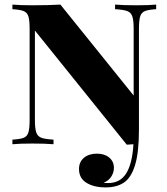

<svg xmlns="http://www.w3.org/2000/svg" viewBox="-20 -628 728 836"><path d="M660 -608V-588Q627 -586 611.5 -580Q596 -574 590.5 -557Q585 -540 585 -502V-64Q585 36 568 91Q551 146 519.5 167Q488 188 440 188Q389 188 356.5 168Q324 148 324 108Q324 77 345.5 59Q367 41 402 41Q435 41 455.5 58Q476 75 476 103Q476 123 464.5 141Q453 159 431 168Q437 169 451 169Q503 169 529.5 127Q556 85 561 0Q552 0 532 2L132 -495V-106Q132 -68 138 -51Q144 -34 160.5 -28Q177 -22 213 -20V0Q177 -3 121 -3Q66 -3 34 0V-20Q68 -22 83 -28Q98 -34 103.5 -51Q109 -68 109 -106V-502Q109 -540 103.5 -557Q98 -574 82.5 -580Q67 -586 34 -588V-608Q65 -605 121 -605Q192 -605 243 -608L562 -212V-502Q562 -540 556 -557Q550 -574 533.5 -580Q517 -586 481 -588V-608Q517 -605 573 -605Q629 -605 660 -608Z"/></svg>

Font: Playfair Display SC
Style: Bold
Weight: 700
Designer: Claus Eggers Sørensen
Foundry: Claus Eggers Sørensen
Version: Version 1.200; ttfautohint (v1.6)